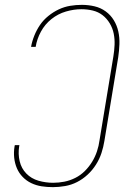

<svg xmlns="http://www.w3.org/2000/svg" viewBox="-20 -763 540 791"><path d="M198 8Q174 8 151.5 4.5Q129 1 109 -8.5Q89 -18 73.5 -34Q58 -50 49.5 -70Q41 -90 38.5 -113Q36 -136 40 -160L41 -165H60L59 -160Q54 -129 61 -99Q68 -69 88.5 -48Q109 -27 138.5 -18.5Q168 -10 199 -10Q222 -10 245 -14.5Q268 -19 290 -30Q312 -41 329.5 -58.5Q347 -76 359.5 -96.5Q372 -117 379.5 -139.5Q387 -162 390 -185L447 -530Q451 -554 452 -578Q453 -602 448.5 -624.5Q444 -647 432 -667Q420 -687 402.5 -700.5Q385 -714 362.5 -719.5Q340 -725 315 -725Q284 -725 251.5 -715.5Q219 -706 192 -684.5Q165 -663 148.5 -632.5Q132 -602 127 -570H108Q112 -593 121.5 -616.5Q131 -640 145 -660.5Q159 -681 179.5 -697.5Q200 -714 222.5 -724.5Q245 -735 269 -739Q293 -743 317 -743Q344 -743 369.5 -737Q395 -731 415.5 -716Q436 -701 449 -679.5Q462 -658 467.5 -633Q473 -608 472 -581Q471 -554 467 -527L410 -182Q406 -157 398 -132.5Q390 -108 375.5 -85Q361 -62 341 -43.5Q321 -25 297.5 -13Q274 -1 248 3.5Q222 8 198 8Z"/></svg>

Font: Iosevka Term Curly Thin
Style: Italic
Weight: 100
Italic angle: -9°
Designer: Belleve Invis
Foundry: Belleve Invis
Version: Version 32.3.0